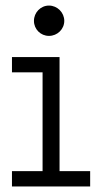

<svg xmlns="http://www.w3.org/2000/svg" viewBox="-20 -670 360 690"><path d="M23 -410H133V-55H23V0H304V-55H194V-465H23ZM102 -595C102 -565 126 -541 156 -541C186 -541 211 -565 211 -595C211 -625 186 -650 156 -650C126 -650 102 -625 102 -595Z"/></svg>

Font: Stint Ultra Expanded
Style: Regular
Weight: 400
Width: 7
Designer: Astigmatic (AOETI)
Foundry: Astigmatic (AOETI)
Version: Version 1.000